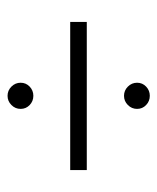

<svg xmlns="http://www.w3.org/2000/svg" viewBox="27 -570 426 521"><g transform="rotate(90 240.5 -310.0)"><path d="M265.5 -443.5Q255 -433 240.5 -433Q226 -433 215.5 -443.5Q205 -454 205 -468.5Q205 -483 215.5 -493Q226 -503 240.5 -503Q255 -503 265.5 -493Q276 -483 276 -468.5Q276 -454 265.5 -443.5ZM40 -287V-332H442V-287ZM265.5 -127.5Q255 -117 240.5 -117Q226 -117 215.5 -127.5Q205 -138 205 -152.5Q205 -167 215.5 -177Q226 -187 240.5 -187Q255 -187 265.5 -177Q276 -167 276 -152.5Q276 -138 265.5 -127.5Z"/></g></svg>

Font: Cinzel Decorative
Style: Regular
Weight: 400
Designer: Natanael Gama
Version: Version 1.001;PS 001.001;hotconv 1.0.56;makeotf.lib2.0.21325